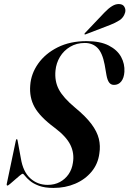

<svg xmlns="http://www.w3.org/2000/svg" viewBox="-20 -913 636 943"><path d="M243 10Q199.5 10 171.5 -0.5Q143.5 -11 127.2 -24.8Q111 -38.5 103 -49Q95 -59.5 91.5 -59.5Q87.5 -59.5 76.8 -50.5Q66 -41.5 53.2 -30.2Q40.5 -19 30 -10.2Q19.5 -1.5 17 -1.5Q14.5 -1.5 13.5 -3.5Q12.5 -5.5 13 -9L57.5 -221Q58.5 -225.5 59.5 -227.5Q60.5 -229.5 62 -229.5Q64 -229.5 65 -227.8Q66 -226 66.5 -222L82.5 -135Q93 -70 128.5 -37.5Q164 -5 214 -5Q248 -5 274 -19Q300 -33 316.8 -57.2Q333.5 -81.5 338 -113Q346 -159.5 325.8 -201.2Q305.5 -243 246.5 -287Q176 -339.5 149.8 -387Q123.5 -434.5 128.5 -494Q132.5 -551 167.5 -600.5Q202.5 -650 263.2 -680.5Q324 -711 405 -711Q472 -711 514 -689.5Q556 -668 574.8 -633.5Q593.5 -599 591 -560Q589 -530 575.5 -513Q562 -496 540 -496Q525 -496 516.2 -507.5Q507.5 -519 503 -543.5L494 -595.5Q483 -653.5 458.8 -677.8Q434.5 -702 396.5 -702Q356 -702 324.5 -683.2Q293 -664.5 274.5 -633.8Q256 -603 252.5 -566.5Q247.5 -514.5 269 -473.8Q290.5 -433 348 -385Q401 -341.5 429 -304Q457 -266.5 465.5 -231.2Q474 -196 468 -159.5Q461.5 -108 429.8 -69.8Q398 -31.5 349.5 -10.8Q301 10 243 10ZM493 -851.5Q512.5 -872 530.5 -883Q548.5 -894 565 -893Q584 -892.5 591.2 -879Q598.5 -865.5 594.5 -851.5Q587.5 -826.5 566.5 -813.2Q545.5 -800 522 -791L401 -744.5Q399.5 -744 397.8 -743.8Q396 -743.5 395 -745Q394.5 -746 395.2 -747.8Q396 -749.5 397.5 -751Z"/></svg>

Font: Fraunces 120pt SemiBold
Style: Italic
Weight: 600
Italic angle: -16°
Version: Version 1.000;[b76b70a41]